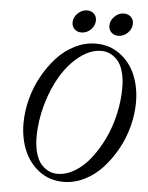

<svg xmlns="http://www.w3.org/2000/svg" viewBox="-58 -882 726 942"><g transform="rotate(5 305.5 -410.5)"><path d="M495.1 -724.1Q474.6 -724.1 461.2 -737.1Q447.8 -750 447.8 -769.5Q447.8 -795.4 468 -815.4Q488.3 -835.4 514.2 -835.4Q535.2 -835.4 548.6 -822.5Q562 -809.6 562 -790Q562 -763.7 541.7 -743.9Q521.5 -724.1 495.1 -724.1ZM313.5 -724.6Q293 -724.6 279.8 -737.3Q266.6 -750 266.6 -770Q266.6 -795.9 287.1 -815.4Q307.6 -835 333 -835Q353.5 -835 366.7 -822.3Q379.9 -809.6 379.9 -790Q379.9 -763.7 359.9 -744.1Q339.8 -724.6 313.5 -724.6ZM289.6 13.2Q222.2 13.2 171.4 -24.4Q120.6 -62 95.2 -122.8Q69.8 -183.6 69.8 -256.8Q69.8 -314 85.2 -374Q100.6 -434.1 129.9 -487.5Q159.2 -541 197.8 -583.5Q236.3 -626 286.6 -651.1Q336.9 -676.3 390.6 -676.3Q458 -676.3 509 -638.7Q560.1 -601.1 585.4 -540.5Q610.8 -480 610.8 -406.2Q610.8 -349.1 595.5 -289.1Q580.1 -229 550.5 -175.5Q521 -122.1 482.4 -79.6Q443.8 -37.1 393.6 -12Q343.3 13.2 289.6 13.2ZM256.8 -23.4Q299.8 -23.4 342 -48.8Q384.3 -74.2 418.9 -118.4Q453.6 -162.6 480.7 -219Q507.8 -275.4 522.7 -341.3Q537.6 -407.2 537.6 -471.7Q537.6 -517.1 527.6 -551.5Q517.6 -585.9 500.2 -605.2Q482.9 -624.5 462.9 -633.8Q442.9 -643.1 420.4 -643.1Q367.2 -643.1 315.2 -603.8Q263.2 -564.5 224.9 -501.7Q186.5 -439 163.1 -357.4Q139.6 -275.9 139.6 -194.8Q139.6 -149.4 149.7 -115Q159.7 -80.6 177 -61.3Q194.3 -42 214.4 -32.7Q234.4 -23.4 256.8 -23.4Z"/></g></svg>

Font: Elstob 14pt
Style: Italic
Weight: 400
Italic angle: -20°
Designer: Peter S. Baker
Version: Version 1.015